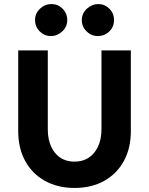

<svg xmlns="http://www.w3.org/2000/svg" viewBox="-20 -915 736 948"><path d="M348 13Q265 13 202 -22Q139 -57 104.5 -120Q70 -183 70 -267V-666H216V-278Q216 -204 251.5 -160.5Q287 -117 348 -117Q409 -117 445 -161Q481 -205 481 -278V-666H626V-267Q626 -183 591.5 -120Q557 -57 494.5 -22Q432 13 348 13ZM462 -737Q431 -737 407.5 -760Q384 -783 384 -816Q384 -849 409 -872Q434 -895 465 -895Q497 -895 520 -872Q543 -849 543 -816Q543 -783 520 -760Q497 -737 462 -737ZM231 -737Q199 -737 176 -760Q153 -783 153 -816Q153 -849 177.5 -872Q202 -895 234 -895Q266 -895 289 -872Q312 -849 312 -816Q312 -783 287.5 -760Q263 -737 231 -737Z"/></svg>

Font: Secular One
Style: Regular
Weight: 400
Designer: Michal Sahar
Foundry: Hagilda
Version: Version 1.002; ttfautohint (v1.8.4.7-5d5b);gftools[0.9.29]